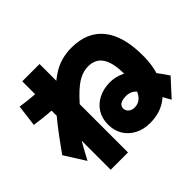

<svg xmlns="http://www.w3.org/2000/svg" viewBox="-190 -1018 1264 1264"><g transform="rotate(-45 442.0 -386.5)"><path d="M364.4 -196.7Q364.4 -253.3 390.6 -295.6Q416.7 -337.8 463.3 -361.7Q510 -385.6 571.1 -385.6Q622.2 -385.6 670 -362.2Q717.8 -338.9 768.9 -284.4Q820 -230 884.4 -134.4L776.7 -16.7Q735.6 -91.1 708.9 -136.1Q682.2 -181.1 662.2 -205.6Q642.2 -230 622.8 -238.3Q603.3 -246.7 580 -246.7Q546.7 -246.7 528.3 -235Q510 -223.3 510 -202.2Q510 -180 526.7 -166.1Q543.3 -152.2 568.9 -152.2Q603.3 -152.2 627.8 -176.1Q652.2 -200 664.4 -246.1Q676.7 -292.2 676.7 -356.7Q676.7 -460 643.9 -510.6Q611.1 -561.1 542.2 -561.1Q501.1 -561.1 459.4 -539.4Q417.8 -517.8 365 -463.9Q312.2 -410 240 -316.7L203.3 -307.8Q176.7 -263.3 150 -215.6Q123.3 -167.8 100 -123.3L8.9 -267.8Q85.6 -376.7 148.3 -454.4Q211.1 -532.2 263.3 -583.9Q315.6 -635.6 362.8 -667.8Q410 -700 456.1 -712.8Q502.2 -725.6 552.2 -725.6Q697.8 -725.6 773.3 -631.7Q848.9 -537.8 848.9 -356.7Q848.9 -250 815.6 -171.7Q782.2 -93.3 719.4 -50.6Q656.7 -7.8 568.9 -7.8Q507.8 -7.8 462.2 -31.7Q416.7 -55.6 390.6 -97.8Q364.4 -140 364.4 -196.7ZM166.7 25.6V-797.8H327.8V25.6ZM248.9 -522.2Q221.1 -522.2 193.3 -523.3Q165.6 -524.4 136.1 -527.2Q106.7 -530 76.7 -533.3Q46.7 -536.7 17.8 -541.1L36.7 -692.2Q65.6 -687.8 95 -684.4Q124.4 -681.1 153.3 -678.9Q182.2 -676.7 211.1 -675Q240 -673.3 266.7 -673.3Z"/></g></svg>

Font: Paperlogy 9 Black
Style: Regular
Weight: 900
Designer: redesigned by Lee Juim, glyphs from Gmarket Sans & Montserrat
Foundry: PT&
Version: Version 1.001